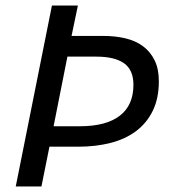

<svg xmlns="http://www.w3.org/2000/svg" viewBox="-20 -675 640 695"><path d="M37 0 168 -655H262L239 -545H353Q398 -545 435 -536Q472 -527 498.5 -507Q525 -487 540 -456Q555 -425 555 -381Q555 -319 533 -274Q511 -229 472 -200Q433 -171 379.5 -157.5Q326 -144 264 -144H159L130 0ZM174 -218H269Q364 -218 413.5 -256Q463 -294 463 -368Q463 -422 429 -446Q395 -470 329 -470H224Z"/></svg>

Font: Source Code Pro Medium
Style: Italic
Weight: 500
Italic angle: -11°
Monospace: yes
Designer: Paul D. Hunt, Teo Tuominen
Foundry: Adobe Systems Incorporated
Version: Version 1.050;PS 1.000;hotconv 16.6.51;makeotf.lib2.5.65220